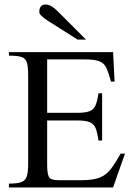

<svg xmlns="http://www.w3.org/2000/svg" viewBox="-20 -829 592 849"><path d="M532.7 -149.9 480 0H19.5V-17.1Q56.6 -17.1 74.7 -23.9Q92.8 -30.8 98.6 -49.8Q104.5 -68.8 104.5 -105.5V-495.6Q104.5 -533.2 99.1 -551.8Q93.8 -570.3 75.9 -576.7Q58.1 -583 19.5 -583V-598.6H480L486.8 -468.3H470.7Q460.4 -506.8 450.7 -528.1Q440.9 -549.3 419.7 -557.9Q398.4 -566.4 354 -566.4H188.5V-330.1H320.3Q356.9 -330.1 375.5 -337.2Q394 -344.2 402.3 -363Q410.6 -381.8 415.5 -416.5H431.6V-207.5H415.5Q410.6 -242.7 402.8 -262Q395 -281.2 376.5 -288.8Q357.9 -296.4 320.3 -296.4H188.5V-99.6Q188.5 -64.9 195.3 -48.6Q202.1 -32.2 239.3 -32.2H339.8Q392.1 -32.2 421.1 -43.9Q450.2 -55.7 470 -81.5Q489.7 -107.4 513.7 -149.9ZM360.4 -653.8H323.2L193.8 -735.8Q153.8 -761.2 153.8 -775.4Q153.8 -809.1 181.6 -809.1Q205.1 -809.1 234.4 -779.8Z"/></svg>

Font: Scheherazade New Rohingya
Style: Regular
Weight: 400
Designer: SIL International
Foundry: SIL International
Version: Version 3.000 ; LngRng